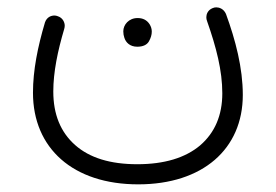

<svg xmlns="http://www.w3.org/2000/svg" viewBox="-20 -262 743 517"><path d="M352.1 234.4C525.9 234.4 633.8 139.2 633.8 -6.3C633.8 -79.1 614.3 -153.8 588.4 -224.6C582 -238.8 569.8 -242.2 562.5 -242.2C559.1 -242.2 556.2 -241.7 552.7 -240.2C539.1 -234.9 535.6 -223.1 535.6 -215.8C535.6 -212.4 536.1 -208.5 537.6 -205.1C562.5 -134.3 578.6 -71.8 578.6 -10.7C578.6 48.3 558.6 95.2 519 129.4C479 163.1 422.4 180.2 349.6 180.2C276.9 180.2 221.2 163.1 182.1 128.4C143.1 93.8 123.5 45.9 123.5 -15.6C123.5 -67.9 135.3 -124.5 152.8 -183.6C153.8 -187 154.3 -189.9 154.3 -192.9C154.3 -201.2 149.4 -213.9 135.7 -218.3C132.3 -219.7 129.4 -220.2 126.5 -220.2C118.7 -220.2 106.4 -216.8 101.1 -201.7C81.5 -135.7 68.8 -72.8 68.8 -12.2C68.8 137.2 176.8 234.4 352.1 234.4ZM312 -177.7C312 -171.4 313 -165.5 314.9 -160.2C318.8 -147.9 329.6 -136.2 349.6 -136.2C364.7 -136.2 375.5 -141.1 380.9 -150.4C386.2 -159.7 388.7 -168.5 388.7 -176.8C388.7 -184.1 386.7 -190.4 382.8 -196.8C375.5 -208 364.7 -213.4 350.6 -213.4C326.7 -213.4 312 -195.3 312 -177.7Z"/></svg>

Font: Mikhak Light
Style: Regular
Weight: 300
Designer: Amin Abedi
Version: Version 3.2